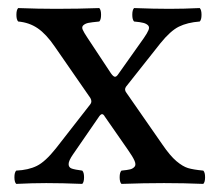

<svg xmlns="http://www.w3.org/2000/svg" viewBox="-20 -452 542 474"><path d="M20 2Q15.6 -2.4 15.6 -14.4Q15.6 -26.4 20 -30.8Q50.3 -32.2 71 -42.5Q91.8 -52.7 118.2 -85.9L203.1 -194.8Q208 -201.2 203.1 -210L115.2 -336.9Q94.2 -367.7 73.2 -382.1Q52.2 -396.5 24.9 -398.9Q20.5 -403.3 20.5 -415.5Q20.5 -427.7 24.9 -432.1Q74.7 -430.2 118.2 -430.2Q173.3 -430.2 225.1 -432.1Q229.5 -427.7 229.5 -415.5Q229.5 -403.3 225.1 -398.9Q205.6 -397 198.2 -395.5Q190.9 -394 186 -389.9Q181.2 -385.7 184.1 -378.9Q187 -372.1 195.8 -358.9L253.9 -271Q259.8 -262.7 263.7 -262.5Q267.6 -262.2 272 -269L335 -357.9Q343.8 -370.6 346.7 -377.9Q349.6 -385.3 345.5 -389.4Q341.3 -393.6 334 -395.5Q326.7 -397.5 311 -398.9Q306.6 -403.3 306.6 -415.5Q306.6 -427.7 311 -432.1Q360.8 -430.2 397.9 -430.2Q433.1 -430.2 473.1 -432.1Q477.5 -427.7 477.5 -415.5Q477.5 -403.3 473.1 -398.9Q442.4 -396.5 421.6 -386.2Q400.9 -376 376 -345.2L291 -237.8Q286.1 -230.5 292 -223.1L380.9 -95.2Q399.9 -67.4 415.5 -54.2Q431.2 -41 444.1 -37.1Q457 -33.2 481.9 -30.8Q486.3 -26.4 486.3 -14.4Q486.3 -2.4 481.9 2Q434.1 0 384.8 0Q335.4 0 279.8 2Q275.4 -2.4 275.4 -14.4Q275.4 -26.4 279.8 -30.8Q294.4 -32.2 301.3 -33.9Q308.1 -35.6 312.3 -40.5Q316.4 -45.4 312 -55.4Q307.6 -65.4 295.9 -82L238.8 -164.1Q235.4 -170.4 231.7 -170.2Q228 -169.9 223.1 -162.1L160.2 -70.8Q149.4 -55.2 149.4 -46.9Q149.4 -38.6 157 -35.9Q164.6 -33.2 183.1 -30.8Q187.5 -26.4 187.5 -14.4Q187.5 -2.4 183.1 2Q133.3 0 94.2 0Q60.1 0 20 2Z"/></svg>

Font: Common Serif News
Style: Regular
Weight: 450
Designer: Philipp H. Poll, Khaled Hosny
Foundry: Stefan Peev, Context Ltd.
Version: Version 1.026